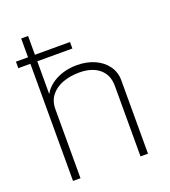

<svg xmlns="http://www.w3.org/2000/svg" viewBox="-136 -842 831 941"><g transform="rotate(-20 279.5 -371.5)"><path d="M302 -611H20V-645H302ZM83 -743H119V-440Q132.5 -465 158 -484.8Q183.5 -504.5 218.2 -515.8Q253 -527 294 -527Q345 -527 386 -508.8Q427 -490.5 450.5 -457.8Q474 -425 474 -383V0H435V-368Q435 -425 397 -457Q359 -489 293 -489Q245.5 -489 206.8 -474.8Q168 -460.5 145 -431.5Q122 -402.5 122 -360V0H83Z"/></g></svg>

Font: Public Sans VF
Style: Regular
Weight: 400
Designer: Pablo Impallari, Rodrigo Fuenzalida (Modified by Dan O. Williams and USWDS)
Version: Version 1.003